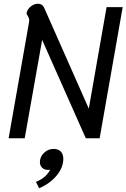

<svg xmlns="http://www.w3.org/2000/svg" viewBox="-20 -738 675 1025"><path d="M135 -619Q136 -623 136 -629Q136 -641 129 -651.5Q122 -662 122 -667Q122 -672 125 -679Q132 -695 148.5 -706.5Q165 -718 182 -718Q206 -718 216 -696L454 -158L549 -700H635L512 0H438L205 -525L112 0H26ZM172 233Q226 211 248 168Q244 169 236 169Q217 169 205 157.5Q193 146 193 128Q193 99 215 78Q237 57 266 57Q291 57 304.5 71Q318 85 318 110Q318 156 282.5 199Q247 242 189 267Z"/></svg>

Font: Niramit
Style: Italic
Weight: 400
Italic angle: -10°
Version: Version 1.000; ttfautohint (v1.6)